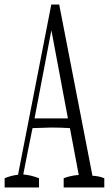

<svg xmlns="http://www.w3.org/2000/svg" viewBox="-31 -830 488 840"><path d="M247.6 -50.3Q280.3 -62.5 313.5 -64.5Q293.9 -171.9 274.9 -269.5Q233.9 -272 192.9 -272Q192.9 -272 111.3 -269.5Q91.3 -172.9 70.8 -66.9Q106 -63.5 139.6 -50.3Q139.6 -34.7 139.6 -9.8H-10.7Q-10.7 -35.2 -10.7 -50.3Q18.6 -62.5 47.9 -65.4Q122.1 -442.9 193.4 -810.1H228Q299.3 -440.4 373.5 -61Q399.4 -60.5 425.3 -50.3Q425.3 -35.2 425.3 -9.8H247.6Q247.6 -35.2 247.6 -50.3ZM266.1 -312 193.8 -697.8 120.1 -312Z"/></svg>

Font: Scarab Serif
Style: Condensed-Light
Weight: 300
Designer: John Roberts
Foundry: Scarab
Version: 1.0